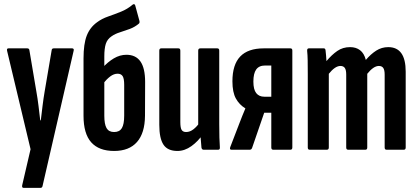

<svg xmlns="http://www.w3.org/2000/svg" viewBox="-20 -726 2025 931"><path d="M94.5 185Q85.2 185 87.6 172.1L128.2 -2.5L14.5 -479.1Q11.5 -491.5 20.8 -491.5H112.3Q121.6 -491.5 122.6 -482.1L156.6 -280.6Q162.3 -249.1 166.8 -212.2Q171.3 -175.2 175.1 -142.6H177.9Q181.7 -175.2 186.3 -212.5Q190.9 -249.7 196.3 -281.2L230.6 -482.9Q231.6 -491.5 240.6 -491.5H330Q334.6 -491.5 336.8 -488.3Q338.9 -485.1 336.9 -478.9L186.2 176.4Q184.4 185 175.9 185Z M533.4 6Q459.7 6 422.3 -35.9Q385 -77.8 385 -164.5V-442.9Q385 -512.4 400.5 -552.8Q416.1 -593.2 450.4 -617.9Q473.6 -635.3 504.2 -645.9Q534.9 -656.5 566.4 -669.2Q597.9 -681.8 623.9 -704Q627.7 -706.8 631.2 -705.4Q634.8 -704 635.8 -699.2L655.8 -625.9Q658.6 -615.4 653.1 -611.2Q633.7 -594.8 609.4 -585.7Q585 -576.6 561.8 -569.4Q538.5 -562.3 521 -550Q500.2 -536.1 493 -513.3Q485.8 -490.5 485.8 -452.4V-165.1Q485.8 -123.6 496.7 -104.7Q507.6 -85.8 533.4 -85.8Q559.6 -85.8 570.9 -104.7Q582.2 -123.6 582.2 -165.1V-314.7Q582.2 -345.1 574.7 -356.8Q567.1 -368.6 550.2 -368.6Q532.1 -368.6 514.4 -355.3Q496.8 -341.9 478.8 -319.3L475.8 -395.8Q502.6 -425.5 532 -443Q561.4 -460.4 593 -460.4Q638.2 -460.4 660.9 -428.1Q683.7 -395.8 683.7 -328.5L683.1 -164.5Q682.4 -80.5 644.2 -37.3Q606 6 533.4 6Z M840.5 6Q792.9 6 772.7 -24.5Q752.4 -54.9 752.4 -120.7V-480.5Q752.4 -491.5 761.8 -491.5H845.1Q854.4 -491.5 854.4 -480.5V-134.5Q854.4 -105.5 861 -95.7Q867.5 -85.8 882.6 -85.8Q901.2 -85.8 918.7 -99.6Q936.2 -113.4 951.5 -136.5L965.7 -77.7Q940.9 -40.8 908.2 -17.4Q875.4 6 840.5 6ZM967.2 0Q958.9 0 956.9 -10.2Q954.9 -28.4 953.2 -55.2Q951.5 -81.9 951.1 -97.9L941.1 -116.7V-480.5Q941.1 -491.5 951.4 -491.5H1033.7Q1043.1 -491.5 1043.1 -480.5V-124.7Q1043.1 -87 1043.9 -58.9Q1044.7 -30.8 1046.1 -12.6Q1047.4 0 1038.1 0Z M1101.9 0Q1092.2 0 1096.4 -12.7L1140.2 -126.5Q1147.8 -145.3 1154.9 -164.2Q1162 -183 1169.6 -199.6V-200.6Q1140.6 -218 1123.8 -248.2Q1107 -278.4 1107 -331.8Q1107 -412.3 1144.7 -451.9Q1182.5 -491.5 1258.8 -491.5H1388.1Q1397.5 -491.5 1397.5 -480.9V-10.9Q1397.5 0 1388.1 0H1304.8Q1295.5 0 1295.5 -10.9V-179.2H1261.1L1202.5 -9.1Q1199.2 0 1191.4 0ZM1261 -257.1H1295.5V-408.3H1265.4Q1236 -408.3 1222.3 -389.1Q1208.6 -369.9 1208.6 -330.5Q1208.6 -291.9 1222.4 -274.5Q1236.2 -257.1 1261 -257.1Z M1481.4 0Q1472.4 0 1472.4 -10.9V-366.8Q1472.4 -404.9 1471.9 -432.7Q1471.4 -460.6 1469.4 -478.9Q1468.4 -491.5 1477.4 -491.5H1550.3Q1557.6 -491.5 1558.6 -481.7Q1560.2 -470.2 1561.1 -456.7Q1562 -443.1 1563 -429.7Q1588.6 -460.3 1615.5 -478.9Q1642.3 -497.5 1677.6 -497.5Q1706.5 -497.5 1726.1 -482.4Q1745.7 -467.4 1753.9 -435.4Q1777.7 -463.5 1804.2 -480.5Q1830.7 -497.5 1862.8 -497.5Q1904.7 -497.5 1926 -467.9Q1947.2 -438.3 1947.2 -378.3V-10.9Q1947.2 0 1938.3 0H1854.2Q1845.2 0 1845.2 -10.9V-364.3Q1845.2 -386.3 1838.6 -396.2Q1831.9 -406.2 1817.2 -406.2Q1803.9 -406.2 1789.7 -396.4Q1775.6 -386.6 1760.8 -368.2V-10.9Q1760.8 0 1751.9 0H1667.8Q1658.8 0 1658.8 -10.9V-364.3Q1658.8 -386.3 1652.2 -396.2Q1645.5 -406.2 1630.8 -406.2Q1617.5 -406.2 1603.3 -396.4Q1589.2 -386.6 1574.4 -368.2V-10.9Q1574.4 0 1565.1 0Z"/></svg>

Font: Sofia Sans Extra Condensed
Style: Regular
Weight: 400
Designer: Botio Nikoltchev, Ani Petrova
Foundry: lettersoup
Version: Version 4.101